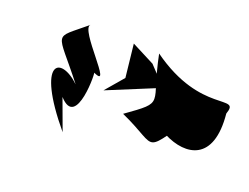

<svg xmlns="http://www.w3.org/2000/svg" viewBox="-62 -936 715 551"><g transform="rotate(20 295.5 -660.5)"><path d="M269 -811 280 -710 233 -655 391 -720 339 -775ZM129 -597C198 -520 194 -707 190 -694C262 -660 108 -800 134 -819C44 -743 50 -775 152 -644C85 -708 22 -672 164 -502ZM446 -596C517 -560 601 -571 587 -713C611 -781 518 -686 347 -809C377 -659 414 -686 309 -611C448 -549 389 -519 518 -691Z"/></g></svg>

Font: Asimov Silicon
Style: Regular
Weight: 400
Designer: Google
Version: Version 2.000980; 2014